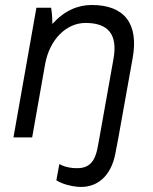

<svg xmlns="http://www.w3.org/2000/svg" viewBox="-20 -551 612 770"><path d="M34 0H109L161 -294C179 -393 246 -459 323 -459C414 -459 453 -413 435 -314L379 0L372 38C359 110 328 127 274 123C251 121 232 115 218 107L206 172C229 187 265 196 290 198C365 205 425 160 443 63L455 0L512 -318C537 -456 479 -531 348 -531C293 -531 239 -509 190 -455C190 -478 188 -503 185 -520H126Z"/></svg>

Font: Fixel Text 20240404
Style: Italic
Weight: 400
Width: 4
Italic angle: -10°
Designer: AlfaBravo + MacPaw
Foundry: Kyrylo Tkachov, Marchela Mozhyna, Serhii Makarenko, Maria Weinstein, Zakhar Kryvoshyya
Version: Version 1.211;Glyphs 3.2 (3225)